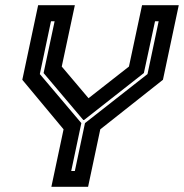

<svg xmlns="http://www.w3.org/2000/svg" viewBox="-20 -720 709 740"><path d="M178 0 225 -221.5 66 -412.5 127 -700H268.5L218 -463.5L325 -337H315.5L477 -463.5L527.5 -700H669L608 -412.5L366.5 -221.5L319.5 0ZM254.5 -61H268.5L307.5 -245.5L548.5 -434.5L591.5 -638H577.5L534.5 -438.5L304 -257.5H301L148 -438.5L190.5 -638H176.5L133.5 -434.5L293.5 -245.5Z"/></svg>

Font: Tourney Thin
Style: Bold Italic
Weight: 700
Italic angle: -12°
Version: Version 1.015